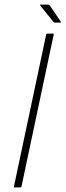

<svg xmlns="http://www.w3.org/2000/svg" viewBox="-20 -820 287 840"><path d="M74 -4Q73 0 69 0H43Q40 0 41 -4L182 -669Q182 -673 186 -673H212Q214 -673 214.5 -672Q215 -671 215 -669ZM220 -721Q218 -721 217 -722Q216 -723 214 -724L156 -796Q155 -798 155.5 -799Q156 -800 157 -800H190Q192 -800 194 -799Q196 -798 198 -796L246 -725Q247 -724 247 -722.5Q247 -721 244 -721Z"/></svg>

Font: Glory Thin
Style: Italic
Weight: 100
Italic angle: -12°
Designer: Robert Leuschke
Foundry: Robert Leuschke
Version: Version 1.011